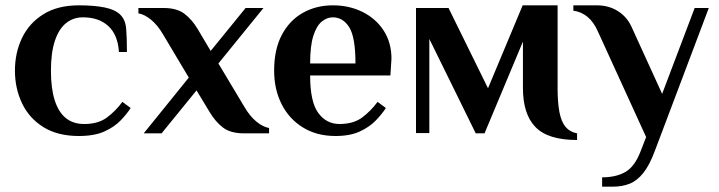

<svg xmlns="http://www.w3.org/2000/svg" viewBox="-20 -500 2695 720"><path d="M276 10Q196 10 142.5 -23.5Q89 -57 62.5 -113Q36 -169 36 -235Q36 -302 62.5 -357.5Q89 -413 142.5 -446.5Q196 -480 276 -480Q333 -480 372.5 -472Q412 -464 431 -445Q450 -426 453 -394Q456 -362 456 -305H426Q422 -369 386.5 -402Q351 -435 291 -435Q255 -435 228 -413.5Q201 -392 186 -347.5Q171 -303 171 -235Q171 -169 185 -124.5Q199 -80 226.5 -57.5Q254 -35 296 -35Q348 -35 380.5 -59Q413 -83 439 -118L470 -95Q456 -73 432.5 -48.5Q409 -24 371.5 -7Q334 10 276 10Z M519 0 688 -209 592 -370Q571 -406 546.5 -426Q522 -446 499 -450V-470H594Q643 -470 671.5 -448.5Q700 -427 722 -390L770 -309L901 -470H968L799 -262L896 -100Q917 -64 941.5 -44Q966 -24 989 -20V0H894Q845 0 816.5 -21.5Q788 -43 766 -80L717 -161L586 0Z M1238 10Q1168 10 1116 -22Q1064 -54 1036 -109.5Q1008 -165 1008 -235Q1008 -315 1037 -369.5Q1066 -424 1116 -452Q1166 -480 1228 -480Q1290 -480 1340 -455Q1390 -430 1419 -385Q1448 -340 1448 -280L1444 -217H1143Q1143 -118 1173.5 -76.5Q1204 -35 1253 -35Q1305 -35 1337.5 -59Q1370 -83 1396 -118L1427 -95Q1413 -73 1389.5 -48.5Q1366 -24 1329.5 -7Q1293 10 1238 10ZM1143 -262H1313Q1313 -361 1289.5 -398Q1266 -435 1228 -435Q1206 -435 1186.5 -419Q1167 -403 1155 -365.5Q1143 -328 1143 -262Z M2144 25Q2035 25 1988 -23.5Q1941 -72 1941 -170V-344L1797 0H1764L1590 -354V-1H1540V-470H1662L1810 -169L1940 -480H2071V-170Q2071 -115 2078 -79Q2085 -43 2101 -24Q2117 -5 2144 0Z M2238 200V165Q2290 165 2325 145Q2360 125 2382 68L2403 14L2223 -380Q2207 -417 2183.5 -436.5Q2160 -456 2130 -460V-480H2218Q2263 -480 2297 -458.5Q2331 -437 2348 -400L2463 -148L2585 -470H2638L2436 65Q2416 119 2392.5 148.5Q2369 178 2341 189Q2313 200 2278 200Z"/></svg>

Font: El Messiri
Style: Regular
Weight: 400
Designer: Mohamed Gaber
Foundry: Kief Type Foundry
Version: Version 2.020